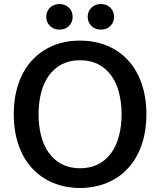

<svg xmlns="http://www.w3.org/2000/svg" viewBox="-20 -913 789 946"><path d="M430.2 -785.2Q412.1 -803.2 412.1 -830.1Q412.1 -856.9 430.2 -875Q448.2 -893.1 477.1 -893.1Q505.9 -893.1 523.9 -875Q542 -856.9 542 -830.1Q542 -803.2 523.9 -785.2Q505.9 -767.1 477.1 -767.1Q448.2 -767.1 430.2 -785.2ZM226.1 -785.2Q208 -803.2 208 -830.1Q208 -856.9 226.1 -875Q244.1 -893.1 272.9 -893.1Q301.8 -893.1 319.8 -875Q337.9 -856.9 337.9 -830.1Q337.9 -803.2 319.8 -785.2Q301.8 -767.1 272.9 -767.1Q244.1 -767.1 226.1 -785.2ZM71.3 -501.5Q94.7 -569.3 138.2 -616.2Q181.6 -663.1 241.2 -688Q301.3 -712.9 374 -712.9Q446.3 -712.9 507.3 -688Q567.4 -663.6 610.8 -616.2Q654.3 -569.3 677.7 -501.5Q701.2 -434.1 701.2 -350.1Q701.2 -266.1 677.7 -198.7Q654.3 -130.9 610.8 -84Q567.4 -36.6 507.3 -12.2Q445.3 13.2 374 13.2Q302.2 13.2 241.2 -12.2Q181.6 -37.1 138.2 -84Q94.7 -130.9 71.3 -198.7Q47.9 -266.1 47.9 -350.1Q47.9 -434.1 71.3 -501.5ZM182.6 -244.1Q195.3 -194.8 220.7 -159.7Q247.6 -123 284.7 -104Q323.7 -84 374 -84Q425.3 -84 464.4 -104Q501.5 -123 528.3 -159.7Q553.7 -194.8 566.4 -244.1Q579.1 -293.9 579.1 -350.1Q579.1 -406.2 566.4 -456.1Q553.7 -505.4 528.3 -540.5Q501.5 -577.1 464.4 -596.2Q425.3 -616.2 374 -616.2Q323.7 -616.2 284.7 -596.2Q247.6 -577.1 220.7 -540.5Q195.3 -505.4 182.6 -456.1Q169.9 -406.2 169.9 -350.1Q169.9 -293.9 182.6 -244.1Z"/></svg>

Font: Post Grotesk Medium
Style: Medium
Weight: 500
Version: Version 1.0